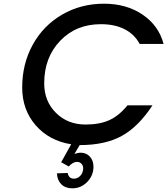

<svg xmlns="http://www.w3.org/2000/svg" viewBox="-20 -772 905 1039"><path d="M669.9 -202.1H805.2Q729 -85.9 638.9 -36.4Q548.8 13.2 411.1 13.2L382.8 61Q402.8 54.2 415 54.2Q446.8 54.2 466.3 75.4Q485.8 96.7 485.8 129.9Q485.8 177.7 452.1 212.4Q418.5 247.1 371.1 247.1Q334 247.1 311.8 225.1Q289.6 203.1 288.1 166L346.2 164.1Q352.1 194.8 379.9 194.8Q397.9 194.8 411.9 181.9Q425.8 168.9 429.2 148.9Q430.2 146 430.2 139.2Q430.2 124 420.7 114Q411.1 104 397 104Q374.5 104 352.1 128.9L311 106L365.2 8.8Q246.1 -10.3 173.1 -94Q100.1 -177.7 100.1 -298.8Q100.1 -426.8 157.5 -530.5Q214.8 -634.3 316.4 -693.1Q418 -752 543 -752Q664.1 -752 751.5 -692.9Q838.9 -633.8 865.2 -534.2H735.8Q708 -586.4 654.5 -613.8Q601.1 -641.1 525.9 -641.1Q391.6 -641.1 305.4 -551Q219.2 -460.9 219.2 -320.8Q219.2 -224.6 282.7 -161.4Q346.2 -98.1 442.9 -98.1Q518.6 -98.1 571 -121.6Q623.5 -145 669.9 -202.1Z"/></svg>

Font: Involve SemiBold Oblique
Style: Italic
Weight: 600
Italic angle: -10.5°
Designer: Stefan Peev
Foundry: Context Ltd.
Version: Version 1.001